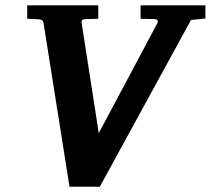

<svg xmlns="http://www.w3.org/2000/svg" viewBox="-20 -691 798 727"><path d="M703.1 -615.2 357.9 16.1H243.2L145 -603Q143.6 -612.8 137 -615.5Q130.4 -618.2 122.1 -618.2Q115.7 -618.2 108.9 -618.7Q103 -619.1 96.2 -619.4Q89.4 -619.6 83 -620.1V-670.9H352.1V-620.1Q343.8 -619.6 336.2 -619.4Q328.6 -619.1 321.8 -619.1H307.1Q298.8 -619.1 293.2 -616.2Q287.6 -613.3 289.1 -604L354 -187L576.2 -604Q578.1 -608.9 577.4 -611.8Q576.7 -614.7 574.2 -616.2Q571.8 -617.7 568.4 -618.2Q564.9 -618.7 562 -619.1H545.9Q538.6 -619.1 529.5 -619.4Q520.5 -619.6 512.2 -620.1V-670.9H757.8V-621.1Z"/></svg>

Font: Charis SIL Afr
Style: Bold Italic
Weight: 700
Italic angle: -11°
Foundry: SIL International
Version: Version 5.000